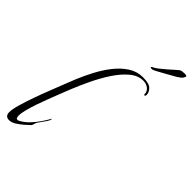

<svg xmlns="http://www.w3.org/2000/svg" viewBox="-256 -964 1059 1059"><g transform="rotate(45 273.5 -434.5)"><path d="M28 -1Q-2 -1 -2 -34Q-2 -57 10 -98Q22 -139 38.5 -185.5Q55 -232 71.5 -273.5Q88 -315 97 -339Q110 -374 129 -420Q148 -466 173 -513.5Q198 -561 229.5 -601Q261 -641 299.5 -666Q338 -691 384 -691Q434 -691 450.5 -673Q467 -655 467 -636Q467 -628 461.5 -626Q456 -624 456 -631Q456 -652 439.5 -665.5Q423 -679 399 -679Q358 -679 321 -648Q284 -617 252 -568Q220 -519 194 -464.5Q168 -410 148.5 -361.5Q129 -313 118 -284Q111 -265 99 -234.5Q87 -204 75.5 -170.5Q64 -137 56 -106.5Q48 -76 48 -57Q48 -51 50 -43Q52 -35 60 -35Q65 -35 68.5 -37Q72 -39 76 -41Q99 -54 120.5 -76.5Q142 -99 160 -125.5Q178 -152 190 -174Q191 -173 191 -170Q191 -162 179.5 -145Q168 -128 156.5 -112.5Q145 -97 144 -93Q143 -86 141 -81.5Q139 -77 136 -70Q124 -58 105.5 -42Q87 -26 67 -13.5Q47 -1 28 -1ZM385 -757Q380 -757 376 -759.5Q372 -762 379 -766Q393 -772 411 -786Q429 -800 447.5 -816Q466 -832 480 -845Q494 -858 500 -862Q504 -865 513 -866.5Q522 -868 531 -868Q549 -868 549 -862Q548 -857 543 -848Q538 -839 514 -824Q512 -823 494.5 -813Q477 -803 454.5 -790.5Q432 -778 413.5 -768Q395 -758 392 -758Q390 -757 385 -757Z"/></g></svg>

Font: Beau Rivage
Style: Regular
Weight: 400
Designer: Robert E. Leuschke
Foundry: Robert E. Leuschke
Version: Version 1.010; ttfautohint (v1.8.3)